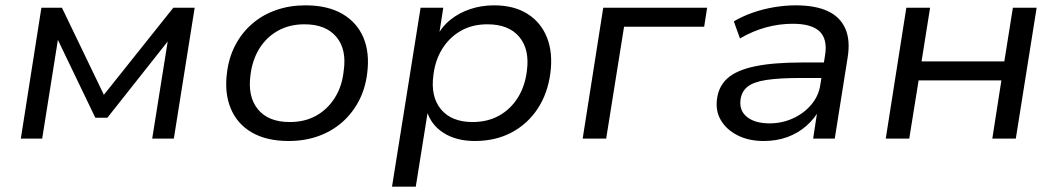

<svg xmlns="http://www.w3.org/2000/svg" viewBox="-20 -519 3959 719"><path d="M58 0 135 -490H212L369 -164L629 -490H709L631 0H550L612 -389H628L382 -78H337L187 -390H200L138 0Z M1061 9Q978 9 923 -23Q868 -55 844 -113Q820 -171 830 -247Q837 -304 861.5 -350.5Q886 -397 925 -430.5Q964 -464 1014.5 -481.5Q1065 -499 1124 -499Q1207 -499 1262 -467Q1317 -435 1341 -378Q1365 -321 1355 -244Q1348 -187 1323.5 -140.5Q1299 -94 1260.5 -60.5Q1222 -27 1171.5 -9Q1121 9 1061 9ZM1065 -62Q1122 -62 1164.5 -86Q1207 -110 1234 -153Q1261 -196 1267 -253Q1279 -334 1239.5 -381Q1200 -428 1120 -428Q1064 -428 1021 -404Q978 -380 951.5 -337.5Q925 -295 918 -238Q907 -157 946 -109.5Q985 -62 1065 -62Z M1448 180 1555 -490H1640L1623 -381H1615Q1635 -420 1668 -446Q1701 -472 1742.5 -485.5Q1784 -499 1830 -499Q1905 -499 1955.5 -467Q2006 -435 2028.5 -378Q2051 -321 2041 -245Q2031 -169 1993.5 -112Q1956 -55 1896 -23Q1836 9 1758 9Q1688 9 1640 -22Q1592 -53 1577 -108H1583L1537 180ZM1750 -62Q1806 -62 1849 -86Q1892 -110 1919 -153Q1946 -196 1953 -253Q1964 -334 1924.5 -381Q1885 -428 1805 -428Q1749 -428 1706.5 -404Q1664 -380 1637 -337.5Q1610 -295 1603 -238Q1592 -157 1631.5 -109.5Q1671 -62 1750 -62Z M2162 0 2239 -490H2628L2617 -419H2317L2250 0Z M2840 9Q2784 9 2742.5 -12Q2701 -33 2680 -68Q2659 -103 2665 -148Q2671 -196 2704.5 -226Q2738 -256 2806.5 -270.5Q2875 -285 2984 -285H3080L3071 -227H2981Q2898 -227 2849.5 -219.5Q2801 -212 2779 -194Q2757 -176 2753 -145Q2748 -104 2778 -80.5Q2808 -57 2862 -57Q2908 -57 2949 -75.5Q2990 -94 3018 -127Q3046 -160 3052 -202L3070 -314Q3079 -373 3049 -401.5Q3019 -430 2949 -430Q2898 -430 2848.5 -416.5Q2799 -403 2751 -375L2728 -439Q2760 -458 2798.5 -471.5Q2837 -485 2878.5 -492Q2920 -499 2960 -499Q3033 -499 3079.5 -477.5Q3126 -456 3145.5 -412Q3165 -368 3154 -302L3106 0H3025L3042 -111H3050Q3031 -75 2999.5 -47.5Q2968 -20 2928 -5.5Q2888 9 2840 9Z M3297 0 3374 -490H3463L3431 -289H3741L3773 -490H3862L3784 0H3696L3730 -218H3420L3385 0Z"/></svg>

Font: Nunito Sans 10pt SemiExpanded
Style: Italic
Weight: 400
Width: 6
Italic angle: -9°
Designer: Vernon Adams
Foundry: Vernon Adams
Version: Version 3.101;gftools[0.9.27]